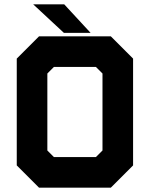

<svg xmlns="http://www.w3.org/2000/svg" viewBox="-20 -868 693 888"><path d="M160.5 0 57.5 -103V-597L160.5 -700H492.5L595.5 -597V-103L492.5 0ZM229.5 -141.5H423.5L454 -172V-528L423.5 -558.5H229.5L199 -528V-172ZM197 -71H457.5L524.5 -138V-562.5L457.5 -629.5H197L130 -562.5V-138ZM197 -71 130 -138V-562.5L197 -629.5H457.5L524.5 -562.5V-138L457.5 -71ZM399 -716H275.5L133.5 -848H277ZM304 -750 244 -813H244.5L304.5 -750Z"/></svg>

Font: Tourney Black
Style: Regular
Weight: 900
Version: Version 1.015